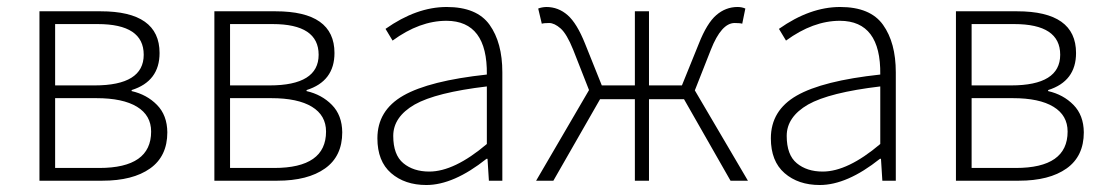

<svg xmlns="http://www.w3.org/2000/svg" viewBox="-20 -512 3132 544"><path d="M136.2 -36.1H261.2Q408.2 -36.1 408.2 -139.2Q408.2 -185.1 368.2 -209.5Q328.1 -233.9 252.9 -233.9H136.2ZM136.2 -270H248Q387.2 -270 387.2 -356.9Q387.2 -443.8 256.8 -443.8H136.2ZM91.8 0V-480H265.1Q432.1 -480 432.1 -361.8Q432.1 -281.7 353 -256.8V-253.9Q396 -244.1 424.8 -214.8Q453.6 -185.5 454.1 -137.2Q454.1 -69.3 405.3 -34.7Q356.4 0 270 0Z M631.8 -36.1H756.8Q903.8 -36.1 903.8 -139.2Q903.8 -185.1 863.8 -209.5Q823.7 -233.9 748.5 -233.9H631.8ZM631.8 -270H743.7Q882.8 -270 882.8 -356.9Q882.8 -443.8 752.4 -443.8H631.8ZM587.4 0V-480H760.7Q927.7 -480 927.7 -361.8Q927.7 -281.7 848.6 -256.8V-253.9Q891.6 -244.1 920.4 -214.8Q949.2 -185.5 949.7 -137.2Q949.7 -69.3 900.9 -34.7Q852.1 0 765.6 0Z M1196.3 -25.9Q1267.1 -25.9 1359.4 -104V-267.1Q1215.3 -250 1154.8 -215.8Q1094.2 -180.7 1094.2 -127Q1094.2 -73.2 1122.8 -49.6Q1151.4 -25.9 1196.3 -25.9ZM1188 12.2Q1127 12.2 1088.1 -21.5Q1049.3 -55.2 1049.3 -120.1Q1049.3 -199.2 1122.8 -241.2Q1196.3 -283.2 1359.4 -300.8Q1361.3 -452.6 1245.1 -453.1Q1168.9 -453.1 1092.3 -397L1072.3 -430.2Q1160.2 -492.2 1245.6 -492.2Q1331.1 -492.2 1367.2 -441.7Q1403.3 -391.1 1403.3 -307.1V0H1365.2L1361.3 -62H1358.4Q1265.1 12.2 1188 12.2Z M1515.1 -444.8 1504.9 -487.8Q1514.6 -491.7 1527.8 -492.2Q1562 -492.2 1588.4 -469Q1614.7 -445.8 1637.7 -388.2L1685.1 -270H1778.8V-480H1818.8V-270H1912.1L1960 -388.2Q1982.9 -446.3 2009.5 -469.2Q2036.1 -492.2 2069.8 -492.2Q2082 -492.2 2091.8 -487.8L2083 -444.8Q2077.1 -446.8 2061.5 -446.8Q2023.9 -446.8 1994.1 -371.1L1948.7 -255.9L2099.1 0H2049.8L1918 -231H1818.8V0H1778.8V-231H1680.2L1547.9 0H1499L1648.9 -256.8L1604 -371.1Q1585.9 -416 1568.4 -431.4Q1550.8 -446.8 1535.9 -446.8Q1521 -446.8 1515.1 -444.8Z M2311 -25.9Q2381.8 -25.9 2474.1 -104V-267.1Q2330.1 -250 2269.5 -215.8Q2209 -180.7 2209 -127Q2209 -73.2 2237.5 -49.6Q2266.1 -25.9 2311 -25.9ZM2302.7 12.2Q2241.7 12.2 2202.9 -21.5Q2164.1 -55.2 2164.1 -120.1Q2164.1 -199.2 2237.5 -241.2Q2311 -283.2 2474.1 -300.8Q2476.1 -452.6 2359.9 -453.1Q2283.7 -453.1 2207 -397L2187 -430.2Q2274.9 -492.2 2360.4 -492.2Q2445.8 -492.2 2481.9 -441.7Q2518.1 -391.1 2518.1 -307.1V0H2480L2476.1 -62H2473.1Q2379.9 12.2 2302.7 12.2Z M2732.9 -36.1H2857.9Q3004.9 -36.1 3004.9 -139.2Q3004.9 -185.1 2964.8 -209.5Q2924.8 -233.9 2849.6 -233.9H2732.9ZM2732.9 -270H2844.7Q2983.9 -270 2983.9 -356.9Q2983.9 -443.8 2853.5 -443.8H2732.9ZM2688.5 0V-480H2861.8Q3028.8 -480 3028.8 -361.8Q3028.8 -281.7 2949.7 -256.8V-253.9Q2992.7 -244.1 3021.5 -214.8Q3050.3 -185.5 3050.8 -137.2Q3050.8 -69.3 3002 -34.7Q2953.1 0 2866.7 0Z"/></svg>

Font: SourceSansPro-Light
Style: Regular
Weight: 300
Designer: Paul D. Hunt
Foundry: Adobe Systems Incorporated
Version: Version 2.020;PS 2.0;hotconv 1.0.86;makeotf.lib2.5.63406